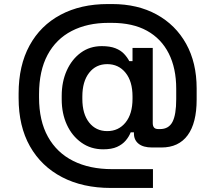

<svg xmlns="http://www.w3.org/2000/svg" viewBox="-20 -729 1060 949"><path d="M528 200Q389 200 286.5 146.5Q184 93 128 -6Q72 -105 72 -244V-267Q72 -405 126 -504Q180 -603 279.5 -656Q379 -709 513 -709H534Q660 -709 754 -657.5Q848 -606 900 -512.5Q952 -419 952 -292V-237Q952 -121 907.5 -60.5Q863 0 778 0H732Q688 0 665 -18.5Q642 -37 642 -69V-75H626Q618 -54 601.5 -34.5Q585 -15 558.5 -3Q532 9 490 9Q429 9 382.5 -24Q336 -57 310.5 -112.5Q285 -168 285 -238V-255Q285 -325 310 -380.5Q335 -436 379.5 -468.5Q424 -501 483 -501Q524 -501 550.5 -490.5Q577 -480 593 -463Q609 -446 619 -427H635V-492H735V-121Q735 -106 741.5 -98.5Q748 -91 763 -91H771Q814 -91 832.5 -126.5Q851 -162 851 -239V-290Q851 -392 814 -465Q777 -538 706.5 -577Q636 -616 532 -616H516Q412 -616 334.5 -576Q257 -536 215 -457.5Q173 -379 173 -263V-247Q173 -132 217 -53Q261 26 342 66.5Q423 107 534 107H736V200ZM510 -81Q566 -81 600.5 -123.5Q635 -166 635 -241V-252Q635 -327 600.5 -369.5Q566 -412 510 -412Q454 -412 420.5 -369Q387 -326 387 -252V-240Q387 -166 420.5 -123.5Q454 -81 510 -81Z"/></svg>

Font: Space Grotesk Medium
Style: Regular
Weight: 500
Designer: Florian Karsten
Foundry: Florian Karsten
Version: Version 2.000